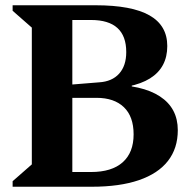

<svg xmlns="http://www.w3.org/2000/svg" viewBox="-20 -710 733 730"><path d="M186 0V-56H326Q405 -56 446.5 -93Q488 -130 488 -199Q488 -267 451 -302.5Q414 -338 347 -338H202V-388H391Q520 -388 588 -343.5Q656 -299 656 -215Q656 -146 618.5 -98Q581 -50 508 -25Q435 0 329 0ZM28 0V-21L101 -85V-605L28 -669V-690H255V0ZM440 -370V-404H481V-370ZM209 -371V-385L357 -397Q406 -400 433 -430Q460 -460 460 -512Q460 -634 326 -634H182V-690H343Q481 -690 548.5 -651.5Q616 -613 616 -535Q616 -453 550.5 -412Q485 -371 349 -371Z"/></svg>

Font: Platypi Light SemiBold
Style: Regular
Weight: 600
Version: Version 1.200